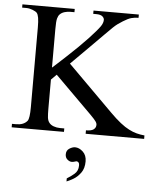

<svg xmlns="http://www.w3.org/2000/svg" viewBox="-61 -714 852 1030"><g transform="rotate(5 365.5 -199.0)"><path d="M731 0H416V-18.6Q444.3 -18.6 456.3 -27.3Q468.3 -36.1 469.2 -48.8Q471.2 -59.1 462.9 -70.8Q454.6 -82.5 433.1 -104L233.9 -302.2L205.1 -273.4V-117.7Q205.1 -85.9 207 -69.3Q209 -52.7 216.8 -42.5Q225.1 -30.8 241.7 -24.7Q258.3 -18.6 276.4 -18.6H299.3V0H17.6V-18.6H40.5Q80.6 -18.6 100.1 -42.5Q110.8 -56.2 110.8 -117.7V-545.4Q110.8 -579.1 107.7 -597.4Q104.5 -615.7 98.1 -623.5Q92.3 -630.4 74.5 -637.5Q56.6 -644.5 40.5 -644.5H17.6V-662.1H299.3V-644.5H276.4Q261.7 -644.5 246.6 -640.1Q231.4 -635.7 221.2 -625.5Q213.4 -617.7 209.2 -602.5Q205.1 -587.4 205.1 -545.4V-337.9Q210.4 -342.3 226.8 -357.4Q243.2 -372.6 272.5 -399.4Q345.2 -466.8 388.7 -513.4Q432.1 -560.1 447.3 -582Q460 -600.6 460 -617.2Q460 -627 450.2 -635.7Q440.4 -644.5 416 -644.5H400.4V-662.1H644.5V-644.5Q624 -644.5 606.2 -639.6Q588.4 -634.8 562 -618.2Q545.9 -607.9 535.6 -600.6Q525.4 -593.3 512 -580.6Q498.5 -567.9 473.1 -542Q447.8 -516.1 400.4 -468.8L299.3 -367.7L543.5 -124Q604 -63.5 646.5 -42.5Q668 -31.2 688.7 -25.9Q709.5 -20.5 731 -18.6ZM428.7 147.9Q428.7 185.5 411.1 209.5Q393.6 233.4 371.6 246.1Q349.6 258.8 335.9 263.7V247.1Q354.5 236.3 375 219.2Q395.5 202.1 395.5 173.3Q395.5 159.7 390.1 155.5Q384.8 151.4 381.8 151.4Q377.4 151.4 369.6 154.1Q361.8 156.7 355 156.7Q342.8 156.7 331.1 146.7Q319.3 136.7 319.3 118.7Q319.3 97.7 335.7 87.4Q352.1 77.1 366.2 77.1Q388.2 77.1 408.4 95.9Q428.7 114.7 428.7 147.9Z"/></g></svg>

Font: BabelStone Roman
Style: Regular
Weight: 400
Designer: Walt Agee, Victor Gaultney, Peter Martin, Debbi Hosken, Becca Hirsbrunner (SIL); Andrew West (BabelStone)
Foundry: BabelStone
Version: Version 16.000